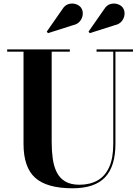

<svg xmlns="http://www.w3.org/2000/svg" viewBox="-20 -1022 773 1057"><path d="M712 -750V-737.5H615.5V-230Q615.5 -106.5 558.5 -46Q501.5 14.5 379.5 14.5Q238.5 14.5 174 -43Q109.5 -100.5 109.5 -230V-737.5H19.5V-750H364.5V-737.5H264.5V-240Q264.5 -190.5 270.5 -147.8Q276.5 -105 292.8 -73Q309 -41 339.2 -23Q369.5 -5 417.5 -5Q474 -5 515.8 -28Q557.5 -51 580.5 -100.5Q603.5 -150 603.5 -230V-737.5H511.5V-750ZM244 -839.5 237.5 -848 322.5 -970Q337 -994 358 -999.8Q379 -1005.5 398.2 -999Q417.5 -992.5 427 -978.5Q437.5 -962.5 435.5 -942Q433.5 -921.5 420 -905Q406.5 -888.5 382.5 -883.5ZM474 -839.5 467.5 -848 552.5 -970Q567 -994 588 -999.8Q609 -1005.5 628.2 -999Q647.5 -992.5 657 -978.5Q667.5 -962.5 665.5 -942Q663.5 -921.5 650 -905Q636.5 -888.5 612.5 -883.5Z"/></svg>

Font: Bodoni Moda 18pt
Style: Bold
Weight: 700
Designer: Owen Earl
Foundry: indestructible type
Version: Version 2.004